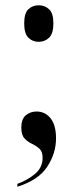

<svg xmlns="http://www.w3.org/2000/svg" viewBox="-20 -555 294 730"><path d="M127 -396Q104 -396 88 -411.5Q72 -427 72 -466Q72 -505 88 -520Q104 -535 127 -535Q150 -535 166.5 -520Q183 -505 183 -466Q183 -427 166.5 -411.5Q150 -396 127 -396ZM46 144Q81 132 111.5 107.5Q142 83 142 45Q142 21 129.5 10Q117 -1 101 -8.5Q85 -16 73 -29Q61 -42 61 -70Q61 -102 78 -116.5Q95 -131 119 -131Q152 -131 172.5 -105Q193 -79 193 -29Q193 28 159.5 79Q126 130 46 155Z"/></svg>

Font: Noto Serif Display Condensed SemiBold
Style: Regular
Weight: 600
Width: 3
Designer: Monotype Design Team
Foundry: Monotype Imaging Inc.
Version: Version 2.009